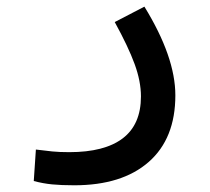

<svg xmlns="http://www.w3.org/2000/svg" viewBox="-20 -322 626 572"><path d="M201.2 230Q162.1 230 135 227.3Q107.9 224.6 80.6 217.3L86.9 123.5Q114.7 127 136 129.2Q157.2 131.3 186.5 131.3Q291.5 131.3 345.7 90.1Q399.9 48.8 399.9 -34.7Q399.9 -79.6 381.1 -131.1Q362.3 -182.6 321.8 -256.3L410.2 -302.2Q502.4 -152.3 502.4 -38.1Q502.4 90.8 423.1 160.4Q343.8 230 201.2 230Z"/></svg>

Font: Cascadia Code NF
Style: Regular
Weight: 400
Monospace: yes
Designer: Aaron Bell
Foundry: Saja Typeworks
Version: Version 2404.023; ttfautohint (v1.8.4)